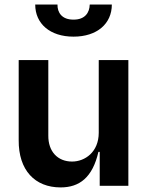

<svg xmlns="http://www.w3.org/2000/svg" viewBox="-20 -806 638 833"><path d="M369.3 -786.2C368.6 -751.4 348.7 -720.5 299 -720.9C247.9 -720.5 228.7 -752.1 229.4 -786.2H132.8C132.8 -703.1 197.1 -647 299 -647C400.9 -647 465.2 -703.1 465.2 -786.2ZM242.9 7.1C324.9 7.1 381.4 -35.9 407 -147H412.6V0H536.9V-545.5H408.4V-229.4C408 -146.3 348.7 -105.1 292.6 -105.1C230.1 -105.1 188.9 -148.8 189.6 -218V-545.5H61.1V-198.2C60 -67.1 131.7 7.1 242.9 7.1Z"/></svg>

Font: Riot Sans 2.0
Style: Bold
Weight: 600
Designer: Rasmus Andersson
Foundry: rsms
Version: Version 3.006;hotconv 1.0.109;makeotfexe 2.5.65596